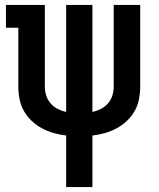

<svg xmlns="http://www.w3.org/2000/svg" viewBox="-20 -550 640 775"><path d="M247 205V-3Q221 -6 196.5 -13Q172 -20 149.5 -32Q127 -44 108 -62Q89 -80 76.5 -102Q64 -124 59 -149.5Q54 -175 54 -200V-438H4V-530H161V-200Q161 -182 166.5 -164.5Q172 -147 184 -133Q196 -119 212.5 -110.5Q229 -102 247 -98V-530H353V-98Q371 -102 387.5 -110.5Q404 -119 416 -133Q428 -147 433.5 -164.5Q439 -182 439 -200V-530H546V-200Q546 -175 541 -149.5Q536 -124 523.5 -102Q511 -80 492 -62Q473 -44 450.5 -32Q428 -20 403.5 -13Q379 -6 353 -3V205Z"/></svg>

Font: Iosevka Curly Slab SmBdEx
Style: Regular
Weight: 600
Width: 7
Monospace: yes
Designer: Belleve Invis
Foundry: Belleve Invis
Version: Version 11.1.0; ttfautohint (v1.8.3)